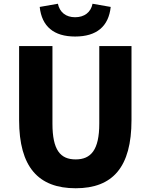

<svg xmlns="http://www.w3.org/2000/svg" viewBox="-20 -991 803 1025"><path d="M381 -796C496 -796 560 -850 571 -954L474 -971C465 -925 430 -899 381 -899C332 -899 299 -925 289 -971L192 -954C203 -850 267 -796 381 -796ZM384 14C582 14 682 -99 682 -350V-745H510V-331C510 -190 465 -140 384 -140C302 -140 260 -190 260 -331V-745H82V-350C82 -99 185 14 384 14Z"/></svg>

Font: Noto Sans JP Black
Style: Regular
Weight: 900
Designer: Ryoko NISHIZUKA  (kana, bopomofo & ideographs); Paul D. Hunt (Latin, Greek & Cyrillic); Sandoll Communications , Soo-you
Foundry: Adobe
Version: Version 2.002;hotconv 1.0.116;makeotfexe 2.5.65601